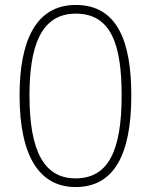

<svg xmlns="http://www.w3.org/2000/svg" viewBox="-20 -745 610 775"><path d="M510 -360C510 -577 454 -725 286 -725C120 -725 59 -572 59 -360C59 -113 140 10 285 10C438 10 510 -117 510 -360ZM99 -360C99 -556 144 -690 286 -690C430 -690 471 -562 471 -360C471 -134 416 -25 285 -25C159 -25 99 -133 99 -360Z"/></svg>

Font: Noto Sans Thai Looped ExtraLight
Style: Regular
Weight: 200
Designer: Sasikarn Vongin, Ben Mitchell
Foundry: The Fontpad Ltd
Version: Version 1.001